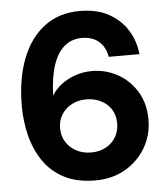

<svg xmlns="http://www.w3.org/2000/svg" viewBox="-52 -759 706 817"><g transform="rotate(-5 301.0 -350.0)"><path d="M323 12Q243 12 188 -17.5Q133 -47 100.5 -96Q68 -145 53 -205.5Q38 -266 38 -328Q38 -446 71.5 -532Q105 -618 167.5 -665Q230 -712 318 -712Q393 -712 444 -683Q495 -654 523 -607.5Q551 -561 556 -507H425Q417 -551 389 -574Q361 -597 317 -597Q275 -597 244 -571.5Q213 -546 195.5 -495.5Q178 -445 175 -369Q175 -368 175 -366.5Q175 -365 175 -364Q191 -390 217.5 -410Q244 -430 277.5 -441.5Q311 -453 348 -453Q406 -453 456.5 -425.5Q507 -398 538.5 -347Q570 -296 570 -226Q570 -161 538.5 -107Q507 -53 451.5 -20.5Q396 12 323 12ZM315 -108Q350 -108 377.5 -122.5Q405 -137 420.5 -163Q436 -189 436 -221Q436 -256 420.5 -281Q405 -306 377 -320.5Q349 -335 314 -335Q279 -335 251.5 -320.5Q224 -306 208 -280.5Q192 -255 192 -223Q192 -189 208 -163.5Q224 -138 252 -123Q280 -108 315 -108Z"/></g></svg>

Font: DM Sans 36pt ExtraBold
Style: Regular
Weight: 800
Designer: Colophon Foundry, Jonny Pinhorn
Foundry: Colophon Foundry
Version: Version 4.004;gftools[0.9.30]